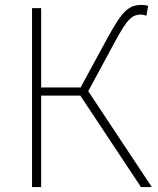

<svg xmlns="http://www.w3.org/2000/svg" viewBox="-20 -759 643 779"><path d="M596 0H552L306 -371H147V0H110V-726H147V-404H307L414 -601Q438 -645 455.5 -672Q473 -699 489 -714Q505 -729 520.5 -734Q536 -739 555 -739Q563 -739 569.5 -738Q576 -737 581 -735L574 -695Q562 -700 552 -700Q540 -700 529.5 -696.5Q519 -693 507 -682Q495 -671 480.5 -648.5Q466 -626 446 -589L338 -389Z"/></svg>

Font: SpoqaHanSans
Style: Thin
Weight: 250
Designer: [Spoqa Han Sans] Dong-huui Kim \uAE40 \uB3D9 \uD718   [Noto Sans] Ryoko NISHIZUKA \u897F \u585A \u6DBC \u5B50  (kana & i
Foundry: Spoqa (http://bi.spoqa.com)
Version: Version 1.004;PS 1.004;hotconv 1.0.82;makeotf.lib2.5.63406